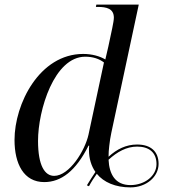

<svg xmlns="http://www.w3.org/2000/svg" viewBox="-20 -780 797 833"><path d="M546 33C615 33 668 -13 668 -69C668 -122 635 -153 575 -153C527 -153 487 -133 451 -100C451 -115 452 -131 454 -147C456 -166 459 -185 463 -204L582 -760H398L396 -750H404C442 -750 474 -743 474 -703C474 -695 471 -677 467 -658L450 -578C446 -559 442 -542 437 -522C414 -536 379 -546 341 -546C151 -546 43 -329 43 -173C43 -69 83 10 172 10C245 10 309 -38 364 -148H367C366 -141 366 -135 366 -129C366 -92 376 -60 394 -34C382 -16 369 4 357 24L366 28C376 9 388 -9 400 -26C430 11 481 33 546 33ZM215 -17C175 -17 145 -60 145 -169C145 -302 215 -534 350 -534C383 -534 410 -525 431 -509L364 -196C349 -127 281 -17 215 -17ZM546 23C480 23 454 -24 451 -87C488 -121 529 -144 575 -144C625 -144 659 -120 659 -68C659 -17 608 23 546 23Z"/></svg>

Font: Noto Serif Display
Style: Italic
Weight: 400
Italic angle: -12°
Designer: Monotype Design Team
Foundry: Monotype Imaging Inc.
Version: Version 2.009